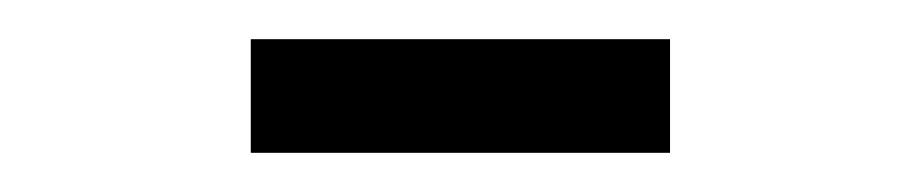

<svg xmlns="http://www.w3.org/2000/svg" viewBox="-20 -702 468 98"><path d="M108 -624V-682H322V-624Z"/></svg>

Font: Arsenal SC
Style: Bold
Weight: 700
Designer: Andrij Shevchenko
Foundry: Stairsfor
Version: Version 2.001; ttfautohint (v1.8.4.7-5d5b)